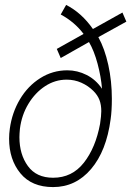

<svg xmlns="http://www.w3.org/2000/svg" viewBox="-20 -746 545 781"><path d="M17 -182Q17 -202 20 -223Q29 -288 61 -342Q93 -396 143.5 -428Q194 -460 254 -460Q295 -460 332.5 -441Q370 -422 395 -385Q391 -434 377 -486.5Q363 -539 342 -575L227 -510L211 -547L320 -608Q283 -657 227 -687L249 -726Q312 -694 358 -628L478 -695L494 -658L380 -595Q406 -548 420.5 -482Q435 -416 435 -344Q435 -295 430 -261Q413 -132 350.5 -58.5Q288 15 196 15Q109 15 63 -41Q17 -97 17 -182ZM387 -242Q392 -275 392 -294Q392 -320 384.5 -339.5Q377 -359 360 -376Q339 -397 311 -409.5Q283 -422 251 -422Q204 -422 163.5 -395.5Q123 -369 95.5 -323.5Q68 -278 61 -222Q59 -200 59 -188Q59 -118 93.5 -70.5Q128 -23 196 -23Q273 -23 321 -84Q369 -145 387 -242Z"/></svg>

Font: Bellota Text Light
Style: Italic
Weight: 300
Italic angle: -7.5°
Designer: Kemie Guaida
Foundry: Kemie Guaida
Version: Version 4.001